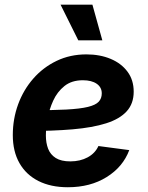

<svg xmlns="http://www.w3.org/2000/svg" viewBox="-20 -787 630 819"><path d="M269.4 11.7Q196.7 11.7 144 -14.9Q91.3 -41.5 62.9 -91.4Q34.6 -141.2 34.6 -210.9Q34.6 -280 57.4 -342.1Q80.2 -404.1 122.1 -451.9Q164.1 -499.8 221.6 -527.4Q279.1 -555 348.5 -555Q406.2 -555 451.9 -535.9Q497.5 -516.8 523.9 -481.2Q550.3 -445.7 550.3 -396Q550.3 -345.1 520.5 -312.3Q490.8 -279.4 432.7 -261Q374.6 -242.6 289.6 -235.3Q204.6 -228 94 -228L109.2 -316.6Q202.7 -316.6 262.4 -319.7Q322.1 -322.9 355.1 -331Q388.1 -339.1 401.1 -353.2Q414.1 -367.2 414.1 -388.8Q414.1 -414.7 392.5 -429.7Q370.8 -444.7 333.4 -444.7Q285.6 -444.7 254.8 -419.9Q224 -395.2 206.9 -357.5Q189.7 -319.8 182.7 -279.7Q175.7 -239.5 175.7 -208.5Q175.7 -177.4 185.3 -152.4Q195 -127.5 217.9 -113Q240.8 -98.6 280 -98.6Q322 -98.6 354 -115.9Q385.9 -133.2 399.8 -164.1L531.4 -146.7Q504.6 -75.1 435 -31.7Q365.5 11.7 269.4 11.7ZM313.9 -615.1 238.3 -767.1H374.2L416.5 -615.1Z"/></svg>

Font: Inter Variable
Style: Italic
Weight: 400
Italic angle: -9.39999°
Designer: Rasmus Andersson
Foundry: rsms
Version: Version 4.001;git-9221beed3